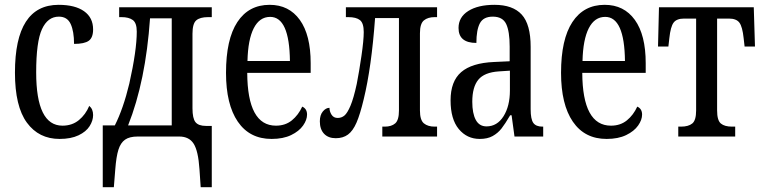

<svg xmlns="http://www.w3.org/2000/svg" viewBox="-20 -566 3163 796"><path d="M42 -265Q42 -546 223 -546Q291 -546 328.5 -519.5Q366 -493 366 -444Q366 -410 348 -397Q330 -384 287 -384Q287 -436 273 -466.5Q259 -497 224 -497Q178 -497 154 -445Q130 -393 130 -266Q130 -45 239 -45Q279 -45 307 -68Q335 -91 350 -127Q366 -114 366 -89Q366 -66 351.5 -43Q337 -20 305.5 -5Q274 10 227 10Q141 10 91.5 -57.5Q42 -125 42 -265Z M406 -46H456Q491 -115 516 -219Q547 -357 547 -435Q547 -471 530.5 -483Q514 -495 484 -495H474V-536H858V-495H843Q809 -495 793.5 -481.5Q778 -468 778 -426V-117Q778 -75 790.5 -59.5Q803 -44 834 -44H858V210H812L807 136Q802 60 783 30Q764 0 723 0H551Q517 0 498.5 13Q480 26 471 54.5Q462 83 458 135L452 210H406ZM692 -46V-490H602Q584 -229 511 -46Z M917 -264Q917 -403 964 -474.5Q1011 -546 1098 -546Q1178 -546 1223 -483.5Q1268 -421 1268 -304V-264H1005Q1006 -45 1124 -45Q1163 -45 1190 -67Q1217 -89 1233 -124Q1253 -115 1253 -91Q1253 -69 1236.5 -45.5Q1220 -22 1187 -6Q1154 10 1106 10Q1015 10 966 -61.5Q917 -133 917 -264ZM1182 -313Q1180 -496 1100 -496Q1056 -496 1032 -449Q1008 -402 1006 -313Z M1306 -63Q1306 -89 1318.5 -104Q1331 -119 1346 -119Q1346 -104 1354.5 -90.5Q1363 -77 1380 -77Q1396 -77 1408 -87Q1420 -97 1433 -127.5Q1446 -158 1459 -218Q1469 -269 1478.5 -334Q1488 -399 1488 -433Q1488 -470 1472.5 -482.5Q1457 -495 1424 -495H1414V-536H1792V-495H1782Q1754 -495 1737.5 -481.5Q1721 -468 1721 -428V-108Q1721 -68 1737.5 -54.5Q1754 -41 1782 -41H1792V0H1565V-41H1575Q1603 -41 1618.5 -54.5Q1634 -68 1634 -108V-491H1535Q1520 -286 1488 -155Q1473 -92 1458 -57.5Q1443 -23 1422.5 -8Q1402 7 1372 7Q1341 7 1323.5 -11.5Q1306 -30 1306 -63Z M1848 -150Q1848 -229 1892 -267Q1936 -305 2028 -309L2093 -312V-373Q2093 -436 2078.5 -466.5Q2064 -497 2023 -497Q1984 -497 1969.5 -469.5Q1955 -442 1955 -388Q1881 -388 1881 -450Q1881 -495 1921.5 -520.5Q1962 -546 2030 -546Q2106 -546 2143 -505.5Q2180 -465 2180 -372V-113Q2180 -72 2191 -56.5Q2202 -41 2229 -41H2232V0H2113L2101 -88H2095Q2074 -52 2059 -33Q2044 -14 2022.5 -2Q2001 10 1969 10Q1916 10 1882 -31Q1848 -72 1848 -150ZM2094 -191V-273L2048 -270Q1988 -266 1963 -235.5Q1938 -205 1938 -144Q1938 -96 1952.5 -69Q1967 -42 1997 -42Q2041 -42 2067.5 -84Q2094 -126 2094 -191Z M2306 -264Q2306 -403 2353 -474.5Q2400 -546 2487 -546Q2567 -546 2612 -483.5Q2657 -421 2657 -304V-264H2394Q2395 -45 2513 -45Q2552 -45 2579 -67Q2606 -89 2622 -124Q2642 -115 2642 -91Q2642 -69 2625.5 -45.5Q2609 -22 2576 -6Q2543 10 2495 10Q2404 10 2355 -61.5Q2306 -133 2306 -264ZM2571 -313Q2569 -496 2489 -496Q2445 -496 2421 -449Q2397 -402 2395 -313Z M2792 -41H2803Q2834 -41 2850 -54Q2866 -67 2866 -108V-489H2816Q2785 -489 2772.5 -472Q2760 -455 2755 -408L2751 -373H2708L2712 -536H3105L3110 -373H3067L3063 -408Q3058 -455 3045.5 -472Q3033 -489 3002 -489H2953V-108Q2953 -67 2968.5 -54Q2984 -41 3015 -41H3028V0H2792Z"/></svg>

Font: Noto Serif Cond
Style: Regular
Weight: 400
Width: 3
Designer: Monotype Design Team
Foundry: Monotype Imaging Inc.
Version: Version 1.001